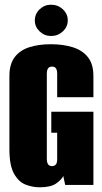

<svg xmlns="http://www.w3.org/2000/svg" viewBox="-20 -786 435 816"><path d="M149 10Q118 10 88.5 -1.5Q59 -13 39.5 -48Q20 -83 20 -151V-463Q20 -513 42 -542.5Q64 -572 103.5 -585Q143 -598 196 -598Q249 -598 290 -585Q331 -572 354 -542.5Q377 -513 377 -463V-373H223V-473Q223 -485 220 -491.5Q217 -498 212.5 -500.5Q208 -503 201 -503Q195 -503 190 -500.5Q185 -498 182 -491.5Q179 -485 179 -473V-110Q179 -99 182 -92Q185 -85 190 -82.5Q195 -80 201 -80Q211 -80 217 -86.5Q223 -93 223 -110V-222H198V-311H377V0H257L249 -38Q249 -38 249 -38Q249 -38 249 -38Q242 -23 219 -6.5Q196 10 149 10ZM197 -633Q169 -633 148.5 -652.5Q128 -672 128 -699Q128 -727 148.5 -746.5Q169 -766 197 -766Q226 -766 247 -746.5Q268 -727 268 -700Q268 -672 247 -652.5Q226 -633 197 -633Z"/></svg>

Font: Alumni Sans Black
Style: Regular
Weight: 900
Designer: Robert E. Leuschke
Foundry: Robert E. Leuschke
Version: Version 1.018